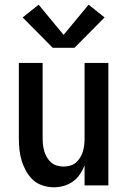

<svg xmlns="http://www.w3.org/2000/svg" viewBox="-20 -787 540 815"><path d="M209 8Q185 8 161.5 0.5Q138 -7 120.5 -23Q103 -39 91 -60.5Q79 -82 72 -105Q65 -128 62.5 -152Q60 -176 60 -200V-520H161V-200Q161 -186 162.5 -172Q164 -158 168 -144.5Q172 -131 179.5 -118.5Q187 -106 197.5 -97Q208 -88 222 -84Q236 -80 250 -80Q264 -80 278 -84Q292 -88 302.5 -97Q313 -106 320.5 -118.5Q328 -131 332 -144.5Q336 -158 337.5 -172Q339 -186 339 -200V-520H440V0H339V-85Q331 -65 319 -47Q307 -29 289.5 -16.5Q272 -4 251 2Q230 8 209 8ZM204 -584 76 -713 144 -767 250 -639 356 -767 424 -713 296 -584Z"/></svg>

Font: Iosevka SS04 Semibold
Style: Regular
Weight: 600
Monospace: yes
Designer: Belleve Invis
Foundry: Belleve Invis
Version: Version 19.0.0; ttfautohint (v1.8.4)